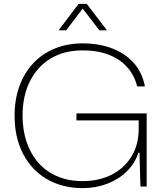

<svg xmlns="http://www.w3.org/2000/svg" viewBox="-20 -959 846 987"><path d="M405 8Q326 8 261.5 -18.5Q197 -45 150.5 -94.5Q104 -144 79.5 -212.5Q55 -281 55 -364Q55 -448 80 -516.5Q105 -585 151 -634Q197 -683 261.5 -709.5Q326 -736 405 -736Q489 -736 556 -710.5Q623 -685 667 -636Q711 -587 725 -515H685Q671 -572 634 -613.5Q597 -655 539.5 -677.5Q482 -700 405 -700Q309 -700 240 -658Q171 -616 133.5 -540.5Q96 -465 96 -364Q96 -289 117.5 -227Q139 -165 179 -120.5Q219 -76 276 -52Q333 -28 405 -28Q489 -28 554 -61Q619 -94 656 -154.5Q693 -215 693 -298V-359L712 -340H373V-376H734V0H702L697 -174H691Q674 -119 632 -78Q590 -37 531.5 -14.5Q473 8 405 8ZM281 -803 384 -939H426L530 -803H491L405 -915L320 -803Z"/></svg>

Font: Mona Sans ExtraLight
Style: Regular
Weight: 200
Designer: Deni Anggara
Foundry: GitHub
Version: Version 2.000